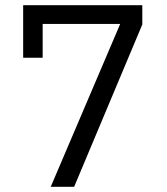

<svg xmlns="http://www.w3.org/2000/svg" viewBox="-20 -718 640 738"><path d="M265 0 527 -624V-698H69V-496H144V-626H442L175 0Z"/></svg>

Font: IBM Plex Thai Looped
Style: Regular
Weight: 400
Designer: Mike Abbink, Paul van der Laan, Pieter van Rosmalen, Ben Mitchell, Mark Frömberg
Foundry: Bold Monday
Version: Version 1.0